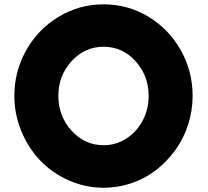

<svg xmlns="http://www.w3.org/2000/svg" viewBox="-20 -860 970 895"><path d="M46.9 -413.1Q46.9 -527.3 102.1 -625.5Q157.2 -723.6 253.2 -781.7Q349.1 -839.8 462.9 -839.8Q576.7 -839.8 672.4 -781.7Q768.1 -723.6 823 -625.5Q877.9 -527.3 877.9 -413.1Q877.9 -344.7 857.2 -279.8Q836.4 -214.8 798.3 -161.9Q760.3 -108.9 709.5 -68.8Q658.7 -28.8 595 -6.8Q531.2 15.1 462.9 15.1Q377.9 15.1 300.5 -19.3Q223.1 -53.7 167.7 -111.6Q112.3 -169.4 79.6 -248.5Q46.9 -327.6 46.9 -413.1ZM462.9 -183.1Q521 -183.1 569.3 -214.4Q617.7 -245.6 645.3 -298.3Q672.9 -351.1 672.9 -413.1Q672.9 -507.3 611.8 -574.7Q550.8 -642.1 462.9 -642.1Q375 -642.1 313.5 -574.7Q252 -507.3 252 -413.1Q252 -318.8 313.5 -251Q375 -183.1 462.9 -183.1Z"/></svg>

Font: Hussar Preview
Style: Bold
Weight: 700
Foundry: Cannot Into Space Fonts, PlusOne Fonts
Version: Version 2.29RC2 "Millennial"